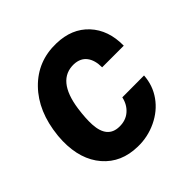

<svg xmlns="http://www.w3.org/2000/svg" viewBox="-148 -667 806 806"><g transform="rotate(-45 255.5 -263.5)"><path d="M232.9 -103.5Q271 -102.5 296.4 -124.3Q321.8 -146 329.6 -182.1L459 -182.6Q455.6 -127 424.1 -82.5Q392.6 -38.1 340.1 -13.2Q287.6 11.7 229.5 10.3Q133.3 8.8 77.1 -56.2Q21 -121.1 22.9 -229L24.4 -255.9L24.9 -261.2Q38.1 -390.1 111.8 -465.6Q185.5 -541 293.9 -538.1Q383.3 -536.1 435.8 -479.7Q488.3 -423.3 487.3 -331.1H358.9Q358.9 -373.5 340.3 -397.9Q321.8 -422.4 284.7 -424.3Q186 -427.2 165 -280.3Q157.7 -227.1 159.7 -190.4Q164.6 -105 232.9 -103.5Z"/></g></svg>

Font: TypoPRO Roboto
Style: Bold Italic
Weight: 700
Italic angle: -12°
Designer: Google
Version: Version 2.136; 2016